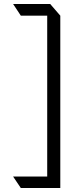

<svg xmlns="http://www.w3.org/2000/svg" viewBox="-20 -867 369 968"><path d="M218 23V-788H85L46 -847H233L284 -788V81H85L46 23Z"/></svg>

Font: Halant
Style: Regular
Weight: 400
Designer: Hitesh Malaviya (Devanagari), Satya Rajpurohit (Latin)
Foundry: Indian Type Foundry
Version: Version 1.101;PS 1.0;hotconv 1.0.78;makeotf.lib2.5.61930; tt